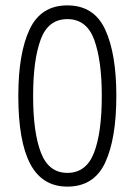

<svg xmlns="http://www.w3.org/2000/svg" viewBox="-20 -681 501 713"><path d="M412 -325Q412 -166 370.5 -77Q329 12 230 12Q137 12 92.5 -72Q48 -156 48 -325Q48 -483 90 -572Q132 -661 230 -661Q329 -661 370.5 -571.5Q412 -482 412 -325ZM103 -325Q103 -189 132 -114Q161 -39 230 -39Q300 -39 329 -113.5Q358 -188 358 -325Q358 -456 330 -533Q302 -610 230 -610Q159 -610 131 -534Q103 -458 103 -325Z"/></svg>

Font: Noto Sans Telugu Condensed Light
Style: Regular
Weight: 300
Width: 3
Designer: Jelle Bosma - Monotype Design Team
Foundry: Monotype Imaging Inc.
Version: Version 2.005; ttfautohint (v1.8.4.7-5d5b)